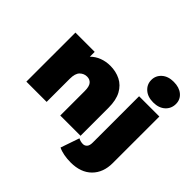

<svg xmlns="http://www.w3.org/2000/svg" viewBox="-239 -1065 1514 1514"><g transform="rotate(45 518.0 -308.5)"><path d="M50 0V-547H265V-493Q297 -525 339.5 -541Q382 -557 430 -557Q493 -557 544 -531.5Q595 -506 624.5 -452Q654 -398 654 -312V0H428V-273Q428 -324 410 -345.5Q392 -367 361 -367Q327 -367 301.5 -342.5Q276 -318 276 -257V0ZM747 204Q707 204 670.5 197Q634 190 608 177L662 20Q686 33 713 33Q733 33 746.5 18Q760 3 760 -30V-547H986V-28Q986 78 923 141Q860 204 747 204ZM873 -591Q811 -591 774 -624Q737 -657 737 -706Q737 -755 774 -788Q811 -821 873 -821Q935 -821 972 -790Q1009 -759 1009 -710Q1009 -658 972 -624.5Q935 -591 873 -591Z"/></g></svg>

Font: Montserrat Black
Style: Regular
Weight: 900
Designer: Julieta Ulanovsky
Foundry: Julieta Ulanovsky
Version: Version 9.000; ttfautohint (v1.8.4.7-5d5b)